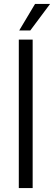

<svg xmlns="http://www.w3.org/2000/svg" viewBox="-20 -950 273 970"><path d="M75 -750H145V0H75ZM157 -930H233L133 -796H77Z"/></svg>

Font: Teachers[wght]
Style: Regular
Weight: 400
Designer: Alfredo Marco Pradil & Chank Diesel
Version: Version 1.000;Glyphs 3.1.2 (3151)